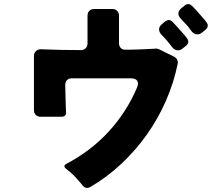

<svg xmlns="http://www.w3.org/2000/svg" viewBox="-20 -859 1040 939"><path d="M917 -706Q911 -714 904.5 -723Q898 -732 890 -740Q882 -748 876 -754.5Q870 -761 864 -768Q852 -780 852.5 -793.5Q853 -807 866 -818L883 -832Q892 -839 900 -839Q910 -839 918 -831Q923 -827 926.5 -823Q930 -819 935 -814Q937 -811 940 -808.5Q943 -806 945 -803L965 -780Q978 -767 990 -750Q1004 -731 986 -714L967 -699Q958 -691 945 -691Q929 -691 917 -706ZM384 48Q380 43 376.5 38.5Q373 34 368 29Q354 12 338.5 -3.5Q323 -19 305 -32Q284 -48 307 -59Q364 -89 416 -128.5Q468 -168 512 -216Q556 -264 591 -318.5Q626 -373 651 -433Q659 -453 650.5 -464.5Q642 -476 621 -476H331Q316 -476 307.5 -467Q299 -458 299 -443L300 -402Q301 -382 301 -365Q301 -348 302 -332L303 -310Q304 -300 298 -294Q292 -288 282 -288H179Q164 -288 155 -297Q146 -306 146 -321V-585Q146 -600 155.5 -609Q165 -618 180 -618Q229 -616 277.5 -615Q326 -614 375 -614Q390 -614 399 -623Q408 -632 408 -647V-782Q408 -797 417 -806Q426 -815 441 -815H529Q544 -815 553 -806Q562 -797 562 -782V-648Q562 -633 571 -624Q580 -615 595 -616Q631 -616 667.5 -617.5Q704 -619 740 -621Q744 -622 748.5 -621Q753 -620 758 -618L831 -582Q841 -577 846 -567.5Q851 -558 849 -547Q830 -454 791.5 -366Q753 -278 698 -200.5Q643 -123 573 -57.5Q503 8 421 56Q414 60 407 60Q393 60 384 48ZM822 -628Q798 -661 769 -690Q758 -702 758 -715.5Q758 -729 771 -740L787 -754Q798 -761 805 -761Q815 -761 823 -753Q828 -748 831.5 -744Q835 -740 840 -735L880 -690Q884 -685 888 -680.5Q892 -676 895 -671Q902 -662 900.5 -652.5Q899 -643 891 -636L872 -621Q863 -613 850 -613Q834 -613 822 -628Z"/></svg>

Font: Higure Gothic Black
Style: Regular
Weight: 900
Designer: Yoshimichi Ohira
Foundry: Positype
Version: Version 1.000